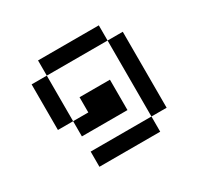

<svg xmlns="http://www.w3.org/2000/svg" viewBox="-103 -561 707 684"><g transform="rotate(-30 250.0 -219.0)"><path d="M375 -375H125V-437.5H375ZM62.5 -375H125V-187.5H62.5ZM125 -62.5H375V0H125ZM125 -187.5H187.5V-250H312.5V-125H125ZM375 -375H437.5V-62.5H375Z"/></g></svg>

Font: 寒蝉点阵体 16px
Style: Regular
Weight: 400
Designer: Designed by Warren2060
Foundry: ChillType
Version: Version 1.000